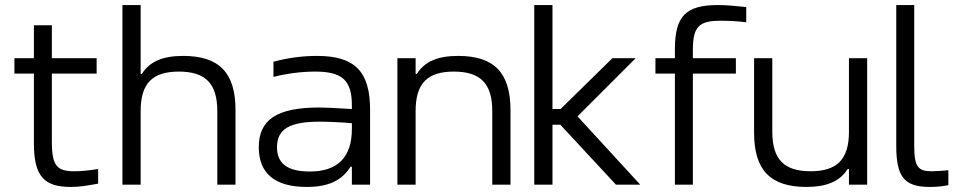

<svg xmlns="http://www.w3.org/2000/svg" viewBox="-20 -730 3792 759"><path d="M274 -53C207 -53 185 -73 185 -168V-439H362V-500H185V-630H114V-500H37V-439H114V-165C114 -34 153 9 260 9C296 9 323 4 368 -4V-62C332 -56 302 -53 274 -53Z M464 -710V0H536V-291C536 -400 582 -447 687 -447C792 -447 839 -400 839 -291V0H911V-295C911 -443 846 -509 704 -509C622 -509 571 -486 541 -438H536V-710Z M1233 -509C1174 -509 1117 -501 1061 -486V-426C1116 -440 1174 -447 1225 -447C1329 -447 1371 -416 1371 -314V-299C1309 -303 1265 -305 1241 -305C1072 -305 1003 -255 1003 -148C1003 -44 1067 9 1193 9C1278 9 1331 -16 1366 -71H1371V0H1443V-296C1443 -449 1381 -509 1233 -509ZM1075 -148C1075 -220 1125 -249 1244 -249C1275 -249 1325 -247 1371 -243V-220C1371 -108 1314 -52 1205 -52C1113 -52 1075 -86 1075 -148Z M1551 -500V0H1623V-291C1623 -400 1669 -447 1774 -447C1879 -447 1926 -400 1926 -291V0H1998V-295C1998 -443 1933 -509 1791 -509C1709 -509 1658 -486 1628 -438H1623V-500Z M2092 -710V0H2164V-237H2195L2415 0H2511L2263 -270L2493 -500H2401L2196 -299H2164V-710Z M2830 -648C2855 -648 2891 -647 2930 -642V-702C2883 -707 2852 -710 2818 -710C2693 -710 2648 -668 2648 -536V-500H2571V-439H2648V0H2719V-439H2889V-500H2719V-533C2719 -628 2746 -648 2830 -648Z M3408 0V-500H3336V-209C3336 -100 3289 -53 3184 -53C3080 -53 3033 -100 3033 -209V-500H2961V-205C2961 -57 3026 9 3168 9C3249 9 3301 -14 3331 -62H3336V0Z M3663 -53C3609 -53 3594 -71 3594 -154V-710H3523V-154C3523 -33 3553 9 3655 9C3680 9 3705 7 3729 2V-57C3708 -55 3680 -53 3663 -53Z"/></svg>

Font: LT Wave Alt Light
Style: Regular
Weight: 300
Designer: Daniel Lyons
Version: Version 2.5 (Glyphs App)